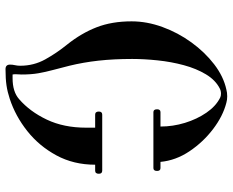

<svg xmlns="http://www.w3.org/2000/svg" viewBox="-92 -726 824 679"><g transform="rotate(90 319.5 -386.0)"><path d="M583 -311H562Q562 -235 529 -174Q496 -113 443 -71Q390 -29 329 -9Q305 -1 281.5 2.5Q258 6 224 6Q208 6 208 -10Q208 -19 210 -27.5Q212 -36 212 -46Q212 -94 189.5 -134.5Q167 -175 137 -212Q97 -262 76 -316Q55 -370 55 -440Q55 -494 75 -549Q95 -604 129.5 -651.5Q164 -699 207 -732Q250 -765 296 -775Q307 -778 320 -778Q333 -778 343 -775Q390 -763 436 -728Q482 -693 514.5 -644.5Q547 -596 552 -542H574Q584 -542 584 -530Q584 -517 574 -517H376Q366 -517 366 -530Q366 -542 376 -542H427Q427 -586 414 -628.5Q401 -671 378 -704.5Q355 -738 325 -753Q319 -756 311 -756Q306 -756 301.5 -755Q297 -754 293 -752Q263 -737 242.5 -703Q222 -669 210 -624.5Q198 -580 193 -532Q188 -484 188 -442Q188 -377 194 -323Q200 -269 212 -220Q220 -188 227 -162Q234 -136 238.5 -110.5Q243 -85 243 -51Q243 -45 242.5 -40Q242 -35 242 -30Q242 -23 243 -19H256Q304 -19 330 -42Q374 -80 402.5 -140Q431 -200 431 -279V-311H385Q374 -311 374 -324Q374 -336 385 -336H583Q594 -336 594 -324Q594 -311 583 -311Z"/></g></svg>

Font: Ponomar
Style: Regular
Weight: 400
Version: Version 1.301; ttfautohint (v1.8.4.7-5d5b)